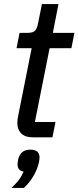

<svg xmlns="http://www.w3.org/2000/svg" viewBox="-20 -681 389 952"><path d="M146 0Q104 0 85 -19.5Q66 -39 66 -71Q66 -79 67 -88.5Q68 -98 70 -106L137 -442H62L77 -518H115Q144 -518 154 -529Q164 -540 169 -567L188 -661H270L242 -518H349L334 -442H226L153 -76H255L240 0ZM130 61Q176 61 176 99Q176 104 175.5 108.5Q175 113 173 124Q165 160 144.5 194Q124 228 98 251H37Q49 239 58 229.5Q67 220 74 210.5Q81 201 86.5 191Q92 181 97 170Q67 165 67 134Q67 131 67.5 126Q68 121 70 110Q81 61 130 61Z"/></svg>

Font: IBM Plex Sans Text
Style: Italic
Weight: 450
Italic angle: -11°
Designer: Mike Abbink, Paul van der Laan, Pieter van Rosmalen
Foundry: Bold Monday
Version: Version 3.005